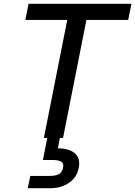

<svg xmlns="http://www.w3.org/2000/svg" viewBox="-20 -720 706 1002"><path d="M129 -700H666L649 -616H431L309 0H209L331 -616H112ZM282 54Q320 54 347 65.5Q374 77 386 99.5Q398 122 391 156Q385 189 364.5 212.5Q344 236 313 249Q282 262 246 262H125L138 198H240Q270 198 287 189Q304 180 309 156Q314 133 300 124Q286 115 256 115H204L228 -7H294Z"/></svg>

Font: Albert Sans Medium
Style: Italic
Weight: 500
Italic angle: -11.25°
Designer: Andreas Rasmussen
Foundry: a.Foundry
Version: Version 1.025